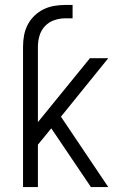

<svg xmlns="http://www.w3.org/2000/svg" viewBox="-20 -755 515 775"><path d="M73 0V-567Q73 -589 77 -611.5Q81 -634 91.5 -654.5Q102 -675 118.5 -691Q135 -707 155 -717Q175 -727 197.5 -731Q220 -735 243 -735H273V-681H243Q221 -681 199 -673.5Q177 -666 161.5 -649.5Q146 -633 139.5 -611Q133 -589 133 -567V-262L343 -520H417L226 -284L417 0H347L187 -237L133 -171V0Z"/></svg>

Font: Iosevka QP Light
Style: Regular
Weight: 300
Designer: Belleve Invis
Foundry: Belleve Invis
Version: Version 20.0.0; ttfautohint (v1.8.4)